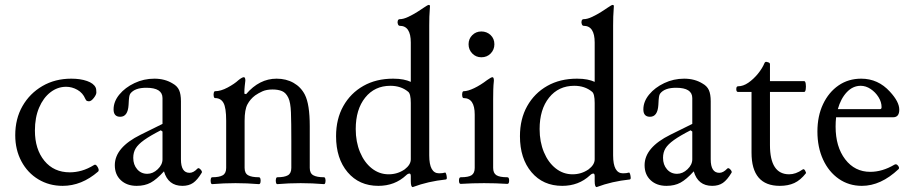

<svg xmlns="http://www.w3.org/2000/svg" viewBox="-20 -745 3708 781"><path d="M235 11Q180 11 136 -15.5Q92 -42 67 -89Q42 -136 42 -195Q42 -262 71.5 -313.5Q101 -365 152.5 -395Q204 -425 270 -425Q307 -425 334 -415.5Q361 -406 369 -389Q372 -383 372 -369Q372 -360 361.5 -346.5Q351 -333 342 -333Q338 -333 334 -334.5Q330 -336 327 -343Q317 -367 295 -379.5Q273 -392 249 -392Q214 -392 185 -369.5Q156 -347 139 -307Q122 -267 122 -214Q122 -138 160.5 -91Q199 -44 264 -44Q288 -44 312.5 -51Q337 -58 363 -74Q368 -77 373 -71.5Q378 -66 380.5 -58.5Q383 -51 379 -47Q312 11 235 11Z M536 11Q496 11 471.5 -12Q447 -35 447 -73Q447 -145 552 -197L641 -241V-346Q641 -388 575 -388Q528 -388 510 -364Q507 -360 505.5 -350.5Q504 -341 503 -318Q500 -270 469 -270Q442 -270 442 -300Q442 -332 465.5 -360.5Q489 -389 527 -407Q565 -425 608 -425Q651 -425 683 -405Q701 -395 708.5 -378.5Q716 -362 716 -333V-97Q716 -42 751 -42Q767 -42 783 -59Q788 -64 795.5 -56Q803 -48 801 -43Q783 -13 765.5 -1Q748 11 722 11Q664 11 647 -48Q617 -15 593 -2Q569 11 536 11ZM579 -38Q602 -38 621.5 -56.5Q641 -75 641 -97V-210L634 -215Q591 -193 566.5 -175.5Q542 -158 532 -141.5Q522 -125 522 -103Q522 -75 538 -56.5Q554 -38 579 -38Z M843 4Q839 4 837.5 -3Q836 -10 837.5 -17Q839 -24 843 -24Q872 -24 886 -32Q900 -40 900 -62V-254Q900 -307 889 -326.5Q878 -346 855 -346Q851 -346 849.5 -353Q848 -360 849.5 -367Q851 -374 855 -374Q878 -374 906 -389Q934 -404 950 -419Q965 -431 972 -431Q978 -431 978 -417Q977 -406 975.5 -395Q974 -384 974 -364L981 -362Q1035 -425 1105 -425Q1144 -425 1174 -408Q1204 -391 1220 -360Q1240 -321 1240 -232V-62Q1240 -40 1254.5 -32Q1269 -24 1298 -24Q1302 -24 1303.5 -17Q1305 -10 1303.5 -3Q1302 4 1298 4Q1274 2 1250 1Q1226 0 1203 0Q1179 0 1155 1Q1131 2 1108 4Q1104 4 1102.5 -3Q1101 -10 1102.5 -17Q1104 -24 1108 -24Q1137 -24 1151 -32Q1165 -40 1165 -62V-173Q1165 -247 1163.5 -287.5Q1162 -328 1153 -347Q1143 -368 1127 -374.5Q1111 -381 1089 -381Q1064 -381 1047.5 -373.5Q1031 -366 1018 -357Q998 -342 986.5 -320.5Q975 -299 975 -254V-62Q975 -40 989.5 -32Q1004 -24 1033 -24Q1038 -24 1039.5 -17Q1041 -10 1039.5 -3Q1038 4 1033 4Q1009 2 985 1Q961 0 938 0Q914 0 890.5 1Q867 2 843 4Z M1659 16Q1651 16 1651 -8V-28Q1651 -39 1646 -39Q1639 -39 1632 -32Q1586 11 1519 11Q1441 11 1394 -44.5Q1347 -100 1347 -191Q1347 -261 1376.5 -313.5Q1406 -366 1458 -395.5Q1510 -425 1579 -425Q1603 -425 1620.5 -421.5Q1638 -418 1651 -412V-572Q1651 -640 1606 -640Q1601 -640 1598.5 -647Q1596 -654 1598 -660.5Q1600 -667 1606 -667Q1621 -667 1641 -676.5Q1661 -686 1679 -697.5Q1697 -709 1704 -714Q1720 -725 1724 -725Q1729 -725 1729 -720Q1727 -694 1726.5 -677Q1726 -660 1726 -641V-113Q1726 -40 1766 -40Q1781 -40 1790 -43Q1793 -44 1795 -37Q1797 -30 1797.5 -23Q1798 -16 1794 -15Q1757 -11 1724 -3.5Q1691 4 1659 16ZM1561 -36Q1597 -36 1626 -56Q1651 -75 1651 -97V-326Q1651 -364 1640 -372Q1611 -396 1568 -396Q1504 -396 1465.5 -348Q1427 -300 1427 -220Q1427 -168 1444.5 -126Q1462 -84 1492.5 -60Q1523 -36 1561 -36Z M1938 -512Q1916 -512 1901 -527.5Q1886 -543 1886 -565Q1886 -587 1901 -602Q1916 -617 1938 -617Q1960 -617 1975.5 -602.5Q1991 -588 1991 -565Q1991 -543 1976 -527.5Q1961 -512 1938 -512ZM1854 3Q1847 3 1847 -10.5Q1847 -24 1854 -24Q1886 -24 1898.5 -32.5Q1911 -41 1911 -62V-279Q1911 -346 1866 -346Q1862 -346 1860.5 -353Q1859 -360 1860.5 -367Q1862 -374 1866 -374Q1883 -374 1909 -386.5Q1935 -399 1961 -419Q1978 -431 1983 -431Q1989 -431 1989 -417Q1987 -399 1986.5 -380Q1986 -361 1986 -342V-62Q1986 -41 1999 -32.5Q2012 -24 2044 -24Q2051 -24 2051 -10.5Q2051 3 2044 3Q1996 0 1949 0Q1902 0 1854 3Z M2407 16Q2399 16 2399 -8V-28Q2399 -39 2394 -39Q2387 -39 2380 -32Q2334 11 2267 11Q2189 11 2142 -44.5Q2095 -100 2095 -191Q2095 -261 2124.5 -313.5Q2154 -366 2206 -395.5Q2258 -425 2327 -425Q2351 -425 2368.5 -421.5Q2386 -418 2399 -412V-572Q2399 -640 2354 -640Q2349 -640 2346.5 -647Q2344 -654 2346 -660.5Q2348 -667 2354 -667Q2369 -667 2389 -676.5Q2409 -686 2427 -697.5Q2445 -709 2452 -714Q2468 -725 2472 -725Q2477 -725 2477 -720Q2475 -694 2474.5 -677Q2474 -660 2474 -641V-113Q2474 -40 2514 -40Q2529 -40 2538 -43Q2541 -44 2543 -37Q2545 -30 2545.5 -23Q2546 -16 2542 -15Q2505 -11 2472 -3.5Q2439 4 2407 16ZM2309 -36Q2345 -36 2374 -56Q2399 -75 2399 -97V-326Q2399 -364 2388 -372Q2359 -396 2316 -396Q2252 -396 2213.5 -348Q2175 -300 2175 -220Q2175 -168 2192.5 -126Q2210 -84 2240.5 -60Q2271 -36 2309 -36Z M2691 11Q2651 11 2626.5 -12Q2602 -35 2602 -73Q2602 -145 2707 -197L2796 -241V-346Q2796 -388 2730 -388Q2683 -388 2665 -364Q2662 -360 2660.5 -350.5Q2659 -341 2658 -318Q2655 -270 2624 -270Q2597 -270 2597 -300Q2597 -332 2620.5 -360.5Q2644 -389 2682 -407Q2720 -425 2763 -425Q2806 -425 2838 -405Q2856 -395 2863.5 -378.5Q2871 -362 2871 -333V-97Q2871 -42 2906 -42Q2922 -42 2938 -59Q2943 -64 2950.5 -56Q2958 -48 2956 -43Q2938 -13 2920.5 -1Q2903 11 2877 11Q2819 11 2802 -48Q2772 -15 2748 -2Q2724 11 2691 11ZM2734 -38Q2757 -38 2776.5 -56.5Q2796 -75 2796 -97V-210L2789 -215Q2746 -193 2721.5 -175.5Q2697 -158 2687 -141.5Q2677 -125 2677 -103Q2677 -75 2693 -56.5Q2709 -38 2734 -38Z M3152 11Q3037 11 3037 -124V-371H2982Q2975 -371 2975 -382.5Q2975 -394 2982 -394Q3003 -394 3024 -408.5Q3045 -423 3063 -445Q3081 -467 3090 -489Q3093 -496 3103 -492Q3112 -490 3112 -484V-415H3251Q3256 -415 3257.5 -404Q3259 -393 3257.5 -382Q3256 -371 3251 -371H3112V-155Q3112 -36 3190 -36Q3217 -36 3244 -55Q3250 -60 3255 -51Q3260 -42 3258 -40Q3236 -12 3211 -0.5Q3186 11 3152 11Z M3486 11Q3433 11 3392 -17.5Q3351 -46 3328 -96Q3305 -146 3305 -210Q3305 -273 3328 -321.5Q3351 -370 3391 -397.5Q3431 -425 3483 -425Q3552 -425 3600 -372Q3638 -331 3638 -299Q3638 -268 3613 -268H3381Q3379 -250 3379 -230Q3379 -148 3418 -97Q3457 -46 3520 -46Q3569 -46 3618 -75Q3626 -80 3633 -71Q3640 -62 3635 -57Q3563 11 3486 11ZM3481 -396Q3449 -396 3424.5 -370Q3400 -344 3388 -301H3559Q3566 -301 3566 -309Q3566 -330 3553.5 -350Q3541 -370 3521.5 -383Q3502 -396 3481 -396Z"/></svg>

Font: Junicode
Style: Regular
Weight: 400
Designer: Peter S. Baker
Version: Version 2.100; ttfautohint (v1.8.4)